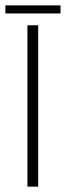

<svg xmlns="http://www.w3.org/2000/svg" viewBox="-40 -694 245 714"><path d="M62 0V-600H102V0ZM-20 -674H185V-644H-20Z"/></svg>

Font: Big Shoulders Text Thin Thin
Style: Regular
Weight: 250
Version: Version 2.002